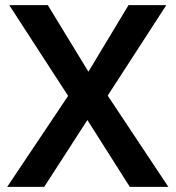

<svg xmlns="http://www.w3.org/2000/svg" viewBox="-20 -727 683 747"><path d="M8 0 245 -354 16 -707H166L324 -448L480 -707H627L399 -355L635 0H485L320 -260L152 0Z"/></svg>

Font: Onest SemiBold
Style: Regular
Weight: 600
Designer: Dmitri Voloshin, Andrey Kudryavtsev
Foundry: Dmitri Voloshin, Andrey Kudryavtsev
Version: Version 1.000;gftools[0.9.33]